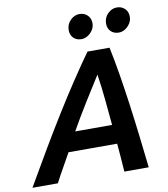

<svg xmlns="http://www.w3.org/2000/svg" viewBox="-136 -987 935 1068"><g transform="rotate(-10 331.5 -453.0)"><path d="M-39.8 0Q22.2 -107.8 78.1 -202.2Q134 -296.8 186.4 -381.1Q238.8 -465.5 290 -542.8Q341.2 -620 393.2 -693H517.8Q533 -620.8 547 -535.6Q561 -450.5 573.4 -359.6Q585.8 -268.8 596.6 -177.1Q607.5 -85.5 617 0H479.2Q476.8 -41 473.5 -80.6Q470.2 -120.2 466.8 -159.8H192Q170.8 -120.8 147.9 -81Q125 -41.2 103.8 0ZM248.8 -267.5H457.2Q451 -334.8 443.9 -408.8Q436.8 -482.8 425.5 -557.5Q379.5 -484.8 335 -413Q290.5 -341.2 248.8 -267.5ZM584 -766.8Q556.5 -766.8 539.2 -783.6Q522 -800.5 522 -827.5Q522 -861.5 544.8 -884Q567.5 -906.5 596.2 -906.5Q623 -906.5 640.9 -889.1Q658.8 -871.8 658.8 -844.2Q658.8 -822.8 647.4 -805.1Q636 -787.5 619.1 -777.1Q602.2 -766.8 584 -766.8ZM372.8 -766.8Q345.5 -766.8 328.2 -783.6Q311 -800.5 311 -827.5Q311 -861.5 333.8 -884Q356.5 -906.5 385.2 -906.5Q412 -906.5 430 -889.1Q448 -871.8 448 -844.2Q448 -822.8 436.5 -805.1Q425 -787.5 408.1 -777.1Q391.2 -766.8 372.8 -766.8Z"/></g></svg>

Font: Ubuntu Sans
Style: Italic
Weight: 400
Italic angle: -13.5°
Designer: Dalton Maag Ltd
Foundry: Dalton Maag Ltd
Version: Version 1.006